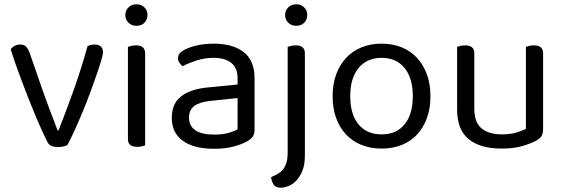

<svg xmlns="http://www.w3.org/2000/svg" viewBox="-20 -678 2621 893"><path d="M421 -471Q438 -471 448.5 -462Q459 -453 459 -436Q459 -425 451 -397.5Q443 -370 430 -332.5Q417 -295 400.5 -250Q384 -205 365.5 -160.5Q347 -116 328.5 -75Q310 -34 294 -4Q289 0 276.5 3Q264 6 250 6Q213 6 202 -15Q193 -32 179 -62Q165 -92 149 -130Q133 -168 116 -211Q99 -254 83 -296.5Q67 -339 53 -378.5Q39 -418 30 -449Q37 -459 49 -465Q61 -471 73 -471Q91 -471 100.5 -462Q110 -453 118 -432L180 -253Q186 -236 195 -211.5Q204 -187 213.5 -161.5Q223 -136 232.5 -112Q242 -88 248 -71H252Q292 -172 326.5 -270Q361 -368 387 -463Q400 -471 421 -471Z M655 -2Q650 0 640 2.5Q630 5 618 5Q575 5 575 -31V-460Q580 -462 590.5 -464.5Q601 -467 613 -467Q655 -467 655 -430ZM563 -608Q563 -629 577.5 -643.5Q592 -658 615 -658Q638 -658 652 -643.5Q666 -629 666 -608Q666 -587 652 -572.5Q638 -558 615 -558Q592 -558 577.5 -572.5Q563 -587 563 -608Z M976 -52Q1018 -52 1045.5 -60.5Q1073 -69 1085 -77V-222L961 -209Q909 -204 884 -185.5Q859 -167 859 -131Q859 -93 888 -72.5Q917 -52 976 -52ZM975 -475Q1062 -475 1113 -436Q1164 -397 1164 -313V-76Q1164 -54 1155.5 -42.5Q1147 -31 1130 -21Q1106 -7 1066.5 3.5Q1027 14 976 14Q882 14 830.5 -23Q779 -60 779 -130Q779 -196 822 -229.5Q865 -263 943 -271L1085 -285V-313Q1085 -363 1055 -386Q1025 -409 974 -409Q932 -409 895 -397Q858 -385 829 -370Q821 -377 814.5 -386Q808 -395 808 -406Q808 -420 815 -429Q822 -438 837 -446Q864 -460 899 -467.5Q934 -475 975 -475Z M1241 146Q1259 138 1273.5 129.5Q1288 121 1297.5 108.5Q1307 96 1312.5 77.5Q1318 59 1318 30V-460Q1323 -462 1333.5 -464.5Q1344 -467 1356 -467Q1398 -467 1398 -430V45Q1398 89 1386 117.5Q1374 146 1356.5 163.5Q1339 181 1320 188Q1301 195 1287 195Q1262 195 1252.5 180.5Q1243 166 1241 146ZM1306 -608Q1306 -629 1320.5 -643.5Q1335 -658 1358 -658Q1381 -658 1395 -643.5Q1409 -629 1409 -608Q1409 -587 1395 -572.5Q1381 -558 1358 -558Q1335 -558 1320.5 -572.5Q1306 -587 1306 -608Z M1982 -231Q1982 -175 1966 -130Q1950 -85 1920.5 -53Q1891 -21 1849 -4Q1807 13 1755 13Q1703 13 1661 -4Q1619 -21 1589 -53Q1559 -85 1543 -130Q1527 -175 1527 -231Q1527 -287 1543.5 -332Q1560 -377 1590 -409Q1620 -441 1662 -458Q1704 -475 1755 -475Q1806 -475 1848 -458Q1890 -441 1919.5 -409Q1949 -377 1965.5 -332Q1982 -287 1982 -231ZM1755 -409Q1687 -409 1648 -362Q1609 -315 1609 -231Q1609 -146 1647.5 -99.5Q1686 -53 1755 -53Q1824 -53 1862 -100Q1900 -147 1900 -231Q1900 -315 1861.5 -362Q1823 -409 1755 -409Z M2106 -460Q2111 -462 2121.5 -464.5Q2132 -467 2144 -467Q2186 -467 2186 -430V-173Q2186 -108 2220 -80.5Q2254 -53 2314 -53Q2354 -53 2382 -61.5Q2410 -70 2426 -79V-460Q2431 -462 2441.5 -464.5Q2452 -467 2463 -467Q2506 -467 2506 -430V-82Q2506 -61 2500.5 -48.5Q2495 -36 2474 -24Q2451 -11 2410.5 1Q2370 13 2313 13Q2213 13 2159.5 -31Q2106 -75 2106 -169Z"/></svg>

Font: Baloo Da 2
Style: Regular
Weight: 400
Designer: Noopur Datye, Sulekha Rajkumar and Ek Type
Foundry: Ek Type
Version: Version 1.640;hotconv 1.0.111;makeotfexe 2.5.65597; ttfautoh